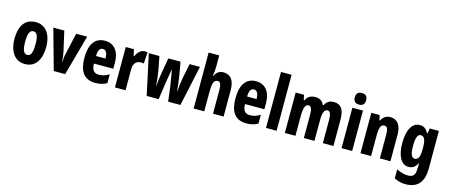

<svg xmlns="http://www.w3.org/2000/svg" viewBox="-56 -1523 5893 2519"><g transform="rotate(15 2890.0 -264.0)"><path d="M464 -276C464 -458 379 -559 250 -559C96 -559 33 -439 33 -276C33 -125 99 10 248 10C408 10 464 -129 464 -276ZM179 -274C179 -386 200 -435 249 -435C299 -435 319 -385 319 -276C319 -166 299 -114 249 -114C200 -114 179 -167 179 -274Z M641 0H796L948 -549H799L736 -271C724 -222 720 -184 720 -148H715C713 -193 709 -229 699 -276L637 -549H488Z M1189 -558C1054 -558 984 -457 984 -272C984 -94 1050 10 1206 10C1265 10 1316 -2 1362 -29V-149C1312 -118 1271 -106 1222 -106C1158 -106 1126 -145 1125 -231H1388V-310C1388 -465 1316 -558 1189 -558ZM1190 -447C1231 -447 1254 -408 1254 -334H1126C1126 -417 1153 -447 1190 -447Z M1727 -559C1671 -559 1630 -509 1610 -461H1603L1583 -549H1472V0H1616V-279C1616 -358 1647 -405 1718 -405C1730 -405 1746 -404 1756 -400L1767 -554C1749 -559 1738 -559 1727 -559Z M2167 -221 2195 0H2361L2480 -549H2339L2298 -344C2287 -286 2279 -212 2276 -165H2272C2269 -207 2260 -283 2252 -341L2216 -549H2050L2014 -342C2002 -278 1995 -212 1992 -165H1988C1983 -223 1976 -301 1966 -356L1929 -549H1785L1903 0H2066L2098 -223C2103 -257 2121 -360 2130 -416H2134C2141 -366 2161 -264 2167 -221Z M2685 -604V-760H2541V0H2685V-259C2685 -377 2699 -431 2756 -431C2789 -431 2804 -394 2804 -317V0H2948V-361C2948 -488 2896 -560 2800 -560C2743 -560 2703 -533 2681 -481H2673C2680 -517 2685 -565 2685 -604Z M3241 -558C3106 -558 3036 -457 3036 -272C3036 -94 3102 10 3258 10C3317 10 3368 -2 3414 -29V-149C3364 -118 3323 -106 3274 -106C3210 -106 3178 -145 3177 -231H3440V-310C3440 -465 3368 -558 3241 -558ZM3242 -447C3283 -447 3306 -408 3306 -334H3178C3178 -417 3205 -447 3242 -447Z M3668 0V-760H3524V0Z M4298 -559C4242 -559 4201 -535 4177 -485H4163C4147 -530 4109 -559 4045 -559C3990 -559 3940 -536 3918 -480H3908L3893 -549H3780V0H3924V-255C3924 -375 3939 -431 3990 -431C4023 -431 4038 -392 4038 -316V0H4182V-271C4182 -381 4198 -431 4248 -431C4281 -431 4296 -390 4296 -315V0H4440V-360C4440 -495 4394 -559 4298 -559Z M4622 -768C4569 -768 4545 -741 4545 -689C4545 -637 4571 -611 4622 -611C4674 -611 4699 -637 4699 -689C4699 -740 4676 -768 4622 -768ZM4694 -549H4550V0H4694Z M5067 -559C5013 -559 4969 -536 4945 -482H4935L4920 -549H4807V0H4951V-259C4951 -387 4966 -431 5018 -431C5060 -431 5070 -392 5070 -317V0H5214V-361C5214 -489 5159 -559 5067 -559Z M5466 -559C5361 -559 5302 -452 5302 -270C5302 -99 5360 10 5460 10C5511 10 5548 -10 5581 -72H5585C5583 -51 5581 -20 5581 5V11C5581 94 5545 121 5484 121C5442 121 5387 110 5327 80V201C5375 227 5424 240 5481 240C5649 240 5725 140 5725 -39V-549H5601L5590 -480H5582C5549 -541 5514 -559 5466 -559ZM5511 -434C5558 -434 5581 -392 5581 -280V-254C5581 -154 5557 -114 5512 -114C5469 -114 5448 -165 5448 -269C5448 -381 5469 -434 5511 -434Z"/></g></svg>

Font: Noto Sans Gurmukhi UI ExtraCondensed ExtraBold
Style: Regular
Weight: 800
Width: 2
Designer: Jelle Bosma - Monotype Design Team
Foundry: Monotype Imaging Inc.
Version: Version 2.004